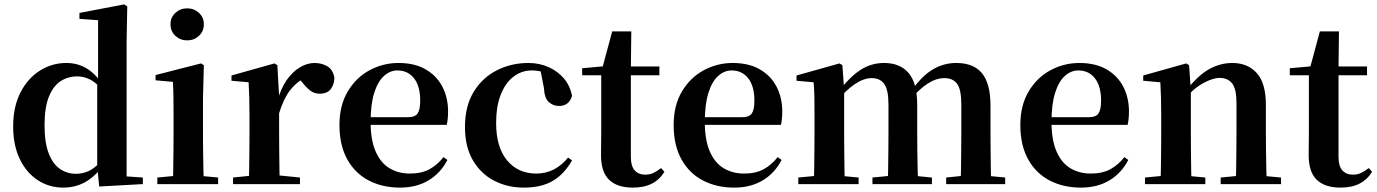

<svg xmlns="http://www.w3.org/2000/svg" viewBox="-20 -839 6277 875"><path d="M268 16Q204 16 152 -18Q100 -52 70 -114.5Q40 -177 40 -263Q40 -352 73 -417Q106 -482 161.5 -517Q217 -552 282 -552Q333 -552 373.5 -528Q414 -504 448 -454H457L440 -437Q413 -466 386.5 -478.5Q360 -491 332 -491Q291 -491 257.5 -470Q224 -449 203.5 -400Q183 -351 183 -268Q183 -189 202 -140Q221 -91 253.5 -69Q286 -47 326 -47Q357 -47 384 -59.5Q411 -72 438 -101L457 -81H446Q413 -34 368 -9Q323 16 268 16ZM432 11 423 -81V-83V-457L427 -468V-747L342 -753V-780L546 -819L560 -810L557 -653V-35L631 -30V0Z M697 0V-30L804 -40H866L974 -30V0ZM768 0Q769 -25 769.5 -67Q770 -109 770.5 -154.5Q771 -200 771 -235V-308Q771 -358 770.5 -394Q770 -430 768 -466L689 -473V-497L896 -550L909 -542L905 -388V-235Q905 -200 905.5 -154.5Q906 -109 907 -67Q908 -25 909 0ZM833 -655Q802 -655 779.5 -675.5Q757 -696 757 -729Q757 -760 779.5 -780.5Q802 -801 833 -801Q864 -801 886.5 -780.5Q909 -760 909 -729Q909 -696 886.5 -675.5Q864 -655 833 -655Z M1042 0V-30L1150 -41H1237L1347 -30V0ZM1113 0Q1115 -25 1115.5 -67Q1116 -109 1116.5 -154.5Q1117 -200 1117 -235V-310Q1117 -361 1116 -394Q1115 -427 1113 -464L1035 -471V-495L1231 -550L1244 -542L1252 -399V-398V-235Q1252 -200 1252.5 -154.5Q1253 -109 1253.5 -67Q1254 -25 1255 0ZM1251 -320 1218 -381H1245Q1260 -436 1286.5 -474Q1313 -512 1346.5 -532Q1380 -552 1413 -552Q1446 -552 1471.5 -537Q1497 -522 1504 -485Q1503 -453 1487 -432.5Q1471 -412 1437 -412Q1412 -412 1394 -426Q1376 -440 1357 -464L1334 -491L1370 -485Q1328 -463 1299.5 -424.5Q1271 -386 1251 -320Z M1803 16Q1723 16 1660.5 -16.5Q1598 -49 1562.5 -113Q1527 -177 1527 -269Q1527 -359 1565 -422.5Q1603 -486 1664.5 -519Q1726 -552 1796 -552Q1870 -552 1920.5 -522.5Q1971 -493 1996.5 -443Q2022 -393 2022 -331Q2022 -296 2016 -270H1585V-305H1840Q1872 -305 1883.5 -322.5Q1895 -340 1895 -380Q1895 -446 1867 -482Q1839 -518 1791 -518Q1758 -518 1730 -493Q1702 -468 1685.5 -416Q1669 -364 1669 -283Q1669 -201 1692 -148.5Q1715 -96 1755.5 -72Q1796 -48 1848 -48Q1901 -48 1937.5 -68Q1974 -88 2001 -123L2019 -110Q1988 -50 1933 -17Q1878 16 1803 16Z M2367 16Q2292 16 2231 -16Q2170 -48 2134.5 -109.5Q2099 -171 2099 -260Q2099 -355 2138.5 -420Q2178 -485 2244 -518.5Q2310 -552 2388 -552Q2439 -552 2481.5 -532.5Q2524 -513 2551.5 -479.5Q2579 -446 2587 -402Q2573 -356 2528 -356Q2501 -356 2481 -374Q2461 -392 2459 -437L2441 -530L2509 -486Q2480 -503 2455 -510.5Q2430 -518 2404 -518Q2357 -518 2320 -489.5Q2283 -461 2262 -407.5Q2241 -354 2241 -278Q2241 -168 2291 -108Q2341 -48 2424 -48Q2468 -48 2504.5 -67Q2541 -86 2569 -121L2587 -108Q2551 -45 2499 -14.5Q2447 16 2367 16Z M2788 -496V-536H2985V-496ZM2864 16Q2793 16 2756 -19.5Q2719 -55 2719 -132Q2719 -160 2719.5 -182.5Q2720 -205 2720 -235V-496H2633V-528L2743 -538L2724 -525L2770 -696H2857L2855 -519V-509V-124Q2855 -82 2872.5 -62.5Q2890 -43 2921 -43Q2941 -43 2957 -50.5Q2973 -58 2993 -73L3008 -56Q2987 -21 2951.5 -2.5Q2916 16 2864 16Z M3326 16Q3246 16 3183.5 -16.5Q3121 -49 3085.5 -113Q3050 -177 3050 -269Q3050 -359 3088 -422.5Q3126 -486 3187.5 -519Q3249 -552 3319 -552Q3393 -552 3443.5 -522.5Q3494 -493 3519.5 -443Q3545 -393 3545 -331Q3545 -296 3539 -270H3108V-305H3363Q3395 -305 3406.5 -322.5Q3418 -340 3418 -380Q3418 -446 3390 -482Q3362 -518 3314 -518Q3281 -518 3253 -493Q3225 -468 3208.5 -416Q3192 -364 3192 -283Q3192 -201 3215 -148.5Q3238 -96 3278.5 -72Q3319 -48 3371 -48Q3424 -48 3460.5 -68Q3497 -88 3524 -123L3542 -110Q3511 -50 3456 -17Q3401 16 3326 16Z M3618 0V-30L3724 -40H3787L3893 -30V0ZM3688 0Q3690 -25 3690.5 -67Q3691 -109 3691.5 -154.5Q3692 -200 3692 -235V-311Q3692 -361 3691.5 -394Q3691 -427 3688 -464L3610 -471V-495L3806 -550L3819 -542L3827 -431V-428V-235Q3827 -200 3827.5 -154.5Q3828 -109 3828.5 -67Q3829 -25 3830 0ZM3956 0V-30L4059 -40H4123L4227 -30V0ZM4025 0Q4027 -25 4027.5 -66.5Q4028 -108 4028.5 -153.5Q4029 -199 4029 -235V-362Q4029 -429 4010 -456Q3991 -483 3953 -483Q3916 -483 3875.5 -455.5Q3835 -428 3795 -379L3790 -426H3806Q3850 -486 3899.5 -519Q3949 -552 4009 -552Q4082 -552 4121 -506Q4160 -460 4160 -361V-235Q4160 -199 4160.5 -153.5Q4161 -108 4162 -66.5Q4163 -25 4164 0ZM4292 0V-30L4390 -40H4456L4561 -30V0ZM4358 0Q4359 -25 4359.5 -66.5Q4360 -108 4360.5 -153.5Q4361 -199 4361 -235V-362Q4361 -432 4341.5 -457.5Q4322 -483 4284 -483Q4247 -483 4208.5 -458.5Q4170 -434 4127 -383L4120 -434H4140Q4185 -496 4233.5 -524Q4282 -552 4338 -552Q4417 -552 4455.5 -505Q4494 -458 4494 -357V-235Q4494 -199 4494.5 -153.5Q4495 -108 4495.5 -66.5Q4496 -25 4497 0Z M4906 16Q4826 16 4763.5 -16.5Q4701 -49 4665.5 -113Q4630 -177 4630 -269Q4630 -359 4668 -422.5Q4706 -486 4767.5 -519Q4829 -552 4899 -552Q4973 -552 5023.5 -522.5Q5074 -493 5099.5 -443Q5125 -393 5125 -331Q5125 -296 5119 -270H4688V-305H4943Q4975 -305 4986.5 -322.5Q4998 -340 4998 -380Q4998 -446 4970 -482Q4942 -518 4894 -518Q4861 -518 4833 -493Q4805 -468 4788.5 -416Q4772 -364 4772 -283Q4772 -201 4795 -148.5Q4818 -96 4858.5 -72Q4899 -48 4951 -48Q5004 -48 5040.5 -68Q5077 -88 5104 -123L5122 -110Q5091 -50 5036 -17Q4981 16 4906 16Z M5198 0V-30L5304 -40H5367L5473 -30V0ZM5268 0Q5270 -25 5270.5 -67Q5271 -109 5271.5 -154.5Q5272 -200 5272 -235V-310Q5272 -360 5271 -393.5Q5270 -427 5268 -464L5190 -471V-495L5386 -550L5399 -542L5407 -428V-426V-235Q5407 -200 5407.5 -154.5Q5408 -109 5408.5 -67Q5409 -25 5410 0ZM5543 0V-30L5647 -40H5710L5818 -30V0ZM5612 0Q5613 -25 5613.5 -66.5Q5614 -108 5614.5 -153.5Q5615 -199 5615 -235V-370Q5615 -433 5595.5 -458.5Q5576 -484 5538 -484Q5508 -484 5464 -460.5Q5420 -437 5374 -383L5370 -426H5385Q5441 -497 5491.5 -524.5Q5542 -552 5596 -552Q5666 -552 5707.5 -506Q5749 -460 5749 -361V-235Q5749 -199 5749.5 -153.5Q5750 -108 5751 -66.5Q5752 -25 5753 0Z M6013 -496V-536H6210V-496ZM6089 16Q6018 16 5981 -19.5Q5944 -55 5944 -132Q5944 -160 5944.5 -182.5Q5945 -205 5945 -235V-496H5858V-528L5968 -538L5949 -525L5995 -696H6082L6080 -519V-509V-124Q6080 -82 6097.5 -62.5Q6115 -43 6146 -43Q6166 -43 6182 -50.5Q6198 -58 6218 -73L6233 -56Q6212 -21 6176.5 -2.5Q6141 16 6089 16Z"/></svg>

Font: Noto Serif JP ExtraLight
Style: Bold
Weight: 700
Version: Version 2.003-H1;hotconv 1.1.1;makeotfexe 2.6.0